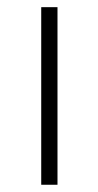

<svg xmlns="http://www.w3.org/2000/svg" viewBox="-20 -510 271 530"><path d="M93.8 0H138.7V-490.2H93.8Z"/></svg>

Font: Estedad ExtraLight
Style: Regular
Weight: 200
Designer: Amin Abedi
Version: Version 7.3